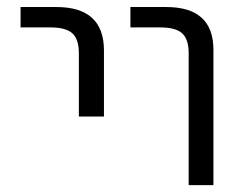

<svg xmlns="http://www.w3.org/2000/svg" viewBox="-20 -540 713 560"><path d="M360.4 -460V-519.5H464.8Q602.5 -519.5 602.5 -394.5V0H530.3V-384.8Q530.3 -425.8 511.2 -442.9Q492.2 -460 448.2 -460ZM40 -460V-519.5H144.5Q282.2 -519.5 283.2 -394.5V-200.2H210V-384.8Q210 -425.8 190.9 -442.9Q171.9 -460 127.9 -460Z"/></svg>

Font: Mgen+ 1c regular
Style: Regular
Weight: 400
Designer: [Source Han Sans]
Ryoko NISHIZUKA  (kana & ideographs); Paul D. Hunt (Latin, Greek & Cyrillic); Wenlong ZHANG  (bopomofo
Version: Version 1.059.20150602